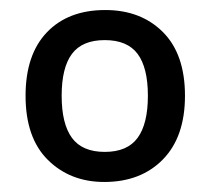

<svg xmlns="http://www.w3.org/2000/svg" viewBox="-20 -742 419 383"><path d="M349 -551Q349 -469 305 -424Q261 -379 188 -379Q120 -379 75.5 -423Q31 -467 31 -551Q31 -633 73.5 -677.5Q116 -722 190 -722Q261 -722 305 -678Q349 -634 349 -551ZM103 -551Q103 -495 123.5 -467Q144 -439 189 -439Q234 -439 254.5 -467Q275 -495 275 -551Q275 -607 254.5 -634.5Q234 -662 189 -662Q144 -662 123.5 -634.5Q103 -607 103 -551Z"/></svg>

Font: Noto Sans Syriac Medium
Style: Regular
Weight: 500
Designer: Patrick Giasson and the Monotype Design Team
Foundry: Monotype Imaging Inc.
Version: Version 3.000; ttfautohint (v1.8.4.7-5d5b)